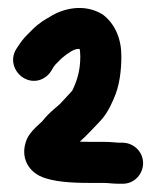

<svg xmlns="http://www.w3.org/2000/svg" viewBox="-20 -719 388 477"><path d="M178.2 -367.1C195.8 -382.4 210.2 -399.1 223.5 -412.5C242.8 -431.8 251.9 -449.2 262.1 -472.5C276.9 -504.7 281.5 -542.8 281.5 -580C281.5 -622.5 266 -659.1 236.4 -682.1C235.9 -682.5 234.8 -683.3 233.9 -683.8C189.7 -710.3 137.8 -699 103.6 -677.1C91.8 -670.5 76.3 -661.3 61.5 -646.5L46.5 -631.5C39.1 -624.1 32.1 -615.1 26.6 -606.5L20.6 -597.5C3.3 -570.3 16.1 -539.1 38 -525.8C63.8 -510 92.8 -520.1 106.9 -542.3L113 -552.4C114.7 -555.1 117.1 -558.1 117.5 -558.5L132.7 -573.7C147.2 -586.5 164.1 -597.5 174.5 -597.5C175.9 -597.5 176.8 -597.4 177.9 -597.3C178.4 -595.4 179.5 -588.6 179.5 -579C179.5 -543.4 171.6 -518.9 159.7 -494.2C155.2 -488.4 142.2 -475.4 132 -463.9C123.8 -454.7 104.4 -442.4 84.8 -417.6C81.4 -413.8 54.9 -392.9 46.7 -373.3C28.3 -329 50.1 -289.2 92.9 -276.2C128.7 -264.6 178.6 -264.5 216 -264.5H240C248.7 -264.5 259.4 -262.5 276 -262.5H285C314.3 -262.5 335.5 -286.9 335.5 -313.5C335.5 -343.1 311 -364.5 284 -364.5H276C268.8 -364.5 257.4 -366.5 240 -366.5H216C205.2 -366.5 193.8 -366.6 178.2 -367.1Z"/></svg>

Font: Take Off
Style: YouHoser
Weight: 400
Foundry: Cannot Into Space Fonts
Version: Version 0.89